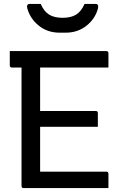

<svg xmlns="http://www.w3.org/2000/svg" viewBox="-20 -961 640 981"><path d="M101 0Q90 0 90 -11V-616H41Q30 -616 30 -627V-700H523Q534 -700 534 -689V-616H185V-394H469Q480 -394 480 -383V-313H185V-84H523Q534 -84 534 -73V0ZM412 -941H468Q485 -941 481 -920Q468 -867 423 -830.5Q378 -794 315 -794H285Q222 -794 177.5 -830.5Q133 -867 119 -920Q115 -941 132 -941H188Q205 -902 231.5 -886Q258 -870 300 -870Q342 -870 368.5 -886Q395 -902 412 -941Z"/></svg>

Font: Recursive Mn Lnr St
Style: Regular
Weight: 400
Monospace: yes
Version: Version 1.079;hotconv 1.0.112;makeotfexe 2.5.65598; ttfautoh